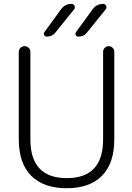

<svg xmlns="http://www.w3.org/2000/svg" viewBox="-20 -995 690 1003"><path d="M78.1 -268.6V-723.6Q78.1 -736.3 86.9 -745.1Q95.7 -753.9 108.4 -753.9Q121.1 -753.9 129.9 -745.1Q138.7 -736.3 138.7 -723.6V-266.6Q138.7 -64.5 329.1 -64.5Q518.6 -64.5 518.6 -266.6V-724.6Q518.6 -736.3 527.3 -745.1Q536.1 -753.9 547.9 -753.9Q559.6 -753.9 568.4 -745.1Q577.1 -736.3 577.1 -724.6V-268.6Q577.1 -141.6 512.7 -76.7Q448.2 -11.7 328.1 -11.7Q208 -11.7 143.1 -76.7Q78.1 -141.6 78.1 -268.6ZM270.5 -826.2Q252.9 -803.7 224.6 -803.7Q214.8 -803.7 210.9 -811.5Q209 -815.4 209 -818.4Q209 -823.2 211.9 -827.1L297.9 -945.3Q318.4 -974.6 353.5 -974.6Q364.3 -974.6 369.1 -964.8Q374 -955.1 367.2 -946.3ZM435.5 -826.2Q418 -803.7 388.7 -803.7Q379.9 -803.7 376 -811.5Q374 -815.4 374 -818.4Q374 -823.2 377 -827.1L462.9 -945.3Q483.4 -974.6 519.5 -974.6Q529.3 -974.6 534.2 -964.8Q536.1 -960.9 536.1 -957Q536.1 -952.1 532.2 -946.3Z"/></svg>

Font: irohamaru Light
Style: Regular
Weight: 200
Designer: [Source Han Sans]
Ryoko NISHIZUKA  (kana & ideographs); Paul D. Hunt (Latin, Greek & Cyrillic); Wenlong ZHANG  (bopomofo
Version: Version 1.01